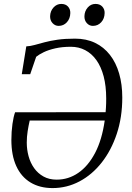

<svg xmlns="http://www.w3.org/2000/svg" viewBox="-20 -948 671 979"><path d="M91 -569.5 114 -711.5Q134.5 -712.5 157 -718.8Q179.5 -725 207.5 -732.5Q235.5 -740 273.2 -745.5Q311 -751 362.5 -751Q420 -751 464.8 -729.5Q509.5 -708 540.5 -668.2Q571.5 -628.5 587.5 -573.2Q603.5 -518 603.5 -450.5Q603.5 -350 575.5 -265.8Q547.5 -181.5 498.5 -119.2Q449.5 -57 385.2 -23Q321 11 248 11Q182.5 11 135.2 -17.8Q88 -46.5 63 -101.2Q38 -156 38 -234Q38 -277 43.5 -315.8Q49 -354.5 57 -375.5L518.5 -376Q519.5 -387 520.2 -398.2Q521 -409.5 521.2 -421.2Q521.5 -433 521.5 -445Q521.5 -509.5 508.5 -558.8Q495.5 -608 471.5 -641.5Q447.5 -675 414.5 -692.2Q381.5 -709.5 341.5 -709.5Q297 -709.5 262 -701.5Q227 -693.5 202.8 -681.8Q178.5 -670 164.5 -658.5L134 -569.5ZM514 -333.5H131.5Q125.5 -307.5 121 -279Q116.5 -250.5 116.5 -221Q116.5 -185 125.8 -151.2Q135 -117.5 154 -90.8Q173 -64 201.8 -48Q230.5 -32 269 -32Q329 -32 379.2 -66.5Q429.5 -101 464.8 -168Q500 -235 514 -333.5ZM279 -816Q261 -816 248 -830Q235 -844 235.5 -865.5Q236.5 -892 253 -910Q269.5 -928 292.5 -928Q314.5 -928 326.8 -914.5Q339 -901 338.5 -881.5Q338 -853 321 -834.5Q304 -816 279 -816ZM453.5 -816Q435.5 -816 422.8 -830Q410 -844 410.5 -865.5Q411.5 -892 427.5 -910Q443.5 -928 467 -928Q489 -928 501.5 -914.5Q514 -901 513.5 -881.5Q513 -853 496 -834.5Q479 -816 453.5 -816Z"/></svg>

Font: Merriweather 36pt Light
Style: Italic
Weight: 300
Italic angle: -7.8°
Version: Version 2.101